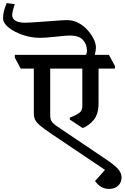

<svg xmlns="http://www.w3.org/2000/svg" viewBox="-136 -1012 807 1243"><path d="M-40 -985Q-57 -938 -57 -914Q-57 -891 -36 -878Q-15 -865 26 -865Q50 -865 103 -869Q156 -873 174 -874Q278 -882 297 -882Q338 -882 374 -862.5Q410 -843 436 -811Q458 -786 471.5 -757.5Q485 -729 485 -704Q485 -687 478 -657H569L608 -585V-568H502V-344Q502 -274 471.5 -236.5Q441 -199 399 -183L316 -238V-250Q357 -266 377 -281Q397 -296 397 -324V-568H189V-267Q189 -242 197.5 -227.5Q206 -213 232 -195L529 5Q601 52 626 79.5Q651 107 651 136Q651 170 628.5 190.5Q606 211 569 211Q516 211 480 161V159L544 88L205 -140Q150 -177 125 -198Q100 -219 91.5 -236.5Q83 -254 83 -280V-568H-2L-40 -639V-657H421Q427 -669 427 -684Q427 -725 401 -753.5Q375 -782 316 -782Q289 -782 231 -775Q159 -767 124 -767Q67 -767 11 -786Q-45 -805 -80.5 -834Q-116 -863 -116 -893Q-116 -928 -105 -958.5Q-94 -989 -93 -992Z"/></svg>

Font: Martel
Style: Bold
Weight: 700
Designer: Dan Reynolds
Foundry: Dan Reynolds
Version: Version 1.001; ttfautohint (v1.1) -l 5 -r 5 -G 72 -x 0 -D la